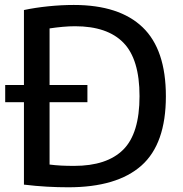

<svg xmlns="http://www.w3.org/2000/svg" viewBox="-20 -768 756 794"><path d="M262.5 6.5Q219.5 6.5 174.2 4Q129 1.5 79 -4.5V-345.5H1.5V-416.5H79V-726.5Q126 -736.5 180 -742Q234 -747.5 285 -747.5Q473.5 -747.5 569.8 -655.2Q666 -563 666 -370Q666 -173 564.8 -83.2Q463.5 6.5 262.5 6.5ZM286.5 -82Q422 -82 489.5 -149Q557 -216 557 -370.5Q557 -523 490.5 -591.2Q424 -659.5 290.5 -659.5Q266 -659.5 238.8 -657Q211.5 -654.5 185 -650.5V-416.5H341.5V-345.5H185V-87.5Q209 -84.5 233.5 -83.2Q258 -82 286.5 -82Z"/></svg>

Font: Encode Sans Md
Style: Regular
Weight: 500
Designer: Multiple Designers
Foundry: Impallari Type
Version: Version 3.002; ttfautohint (v1.8.3) -l 8 -r 50 -G 200 -x 14 